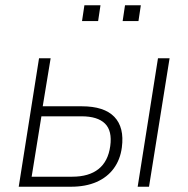

<svg xmlns="http://www.w3.org/2000/svg" viewBox="-20 -708 713 728"><path d="M51 0 128 -487H172L142 -305H290Q375 -305 413.5 -265Q452 -225 442 -149Q436 -103 411.5 -69.5Q387 -36 346 -18Q305 0 249 0ZM100 -38H254Q317 -38 353.5 -67Q390 -96 398 -154Q406 -212 378 -239.5Q350 -267 289 -267H137ZM502 0 579 -487H623L545 0ZM445 -628 454 -688H514L505 -628ZM291 -628 300 -688H361L352 -628Z"/></svg>

Font: Nunito Sans 10pt SemiCondensed ExtraLight
Style: Italic
Weight: 250
Width: 4
Italic angle: -9°
Designer: Vernon Adams
Foundry: Vernon Adams
Version: Version 3.101;gftools[0.9.27]